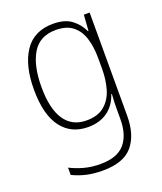

<svg xmlns="http://www.w3.org/2000/svg" viewBox="-143 -632 817 966"><g transform="rotate(-20 265.5 -149.0)"><path d="M256 -539Q318 -539 354 -512Q390 -485 409 -444H412L418 -529H449V24Q449 126 400.5 183.5Q352 241 241 241Q190 241 151 231.5Q112 222 80 206V167Q113 184 153 195Q193 206 241 206Q330 206 370.5 159.5Q411 113 411 27V-12Q411 -36 411.5 -58Q412 -80 414 -106H411Q393 -51 351 -20.5Q309 10 246 10Q155 10 104 -58Q53 -126 53 -260Q53 -390 103.5 -464.5Q154 -539 256 -539ZM258 -505Q172 -505 132.5 -439.5Q93 -374 93 -260Q93 -143 133 -83.5Q173 -24 250 -24Q312 -24 347.5 -55Q383 -86 397 -135Q411 -184 411 -239V-299Q411 -359 396.5 -405.5Q382 -452 348.5 -478.5Q315 -505 258 -505Z"/></g></svg>

Font: Noto Sans Arabic SemCond ExtLt
Style: Regular
Weight: 200
Width: 4
Designer: Monotype Design Team, Nadine Chahine, Nizar Qandah and Khaled Hosny
Foundry: Monotype Imaging Inc.
Version: Version 2.012; ttfautohint (v1.8.4.7-5d5b)